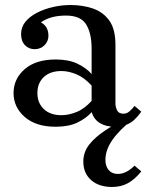

<svg xmlns="http://www.w3.org/2000/svg" viewBox="-20 -495 583 765"><path d="M498 -33 512 -22Q455 23 427.5 63Q400 103 400 142Q400 167 413 182.5Q426 198 450 198Q466 198 482.5 190Q499 182 516 165L543 188Q517 220 489.5 235Q462 250 427 250Q374 250 343 222.5Q312 195 312 149Q312 111 335.5 81Q359 51 401 23.5Q443 -4 498 -33ZM437 10Q403 10 379 -4Q355 -18 345 -48V-301Q345 -363 323 -398Q301 -433 243 -433Q214 -433 189.5 -427Q165 -421 143 -406Q159 -397 166 -383.5Q173 -370 173 -353Q173 -330 157 -314.5Q141 -299 118 -299Q95 -299 79.5 -315Q64 -331 64 -359Q64 -387 81 -408Q98 -429 127 -444Q156 -459 191 -467Q226 -475 261 -475Q310 -475 350.5 -461Q391 -447 415.5 -413Q440 -379 440 -316V-83Q440 -69 446.5 -55.5Q453 -42 472 -42Q485 -42 495.5 -51Q506 -60 516 -73L543 -50Q531 -33 516.5 -19Q502 -5 482.5 2.5Q463 10 437 10ZM202 10Q123 10 78.5 -29Q34 -68 34 -124Q34 -181 78.5 -219.5Q123 -258 202 -258Q254 -258 289 -241Q324 -224 345 -200V-154Q316 -186 284.5 -199Q253 -212 225 -212Q180 -212 154.5 -188Q129 -164 129 -124Q129 -85 154.5 -60.5Q180 -36 225 -36Q253 -36 284.5 -48.5Q316 -61 345 -93V-48Q324 -24 289 -7Q254 10 202 10Z"/></svg>

Font: Brygada 1918 Medium
Style: Regular
Weight: 500
Designer: Mateusz Machalski | Borys Kosmynka | Przemek Hoffer
Foundry: NIEPODLEGLA 2018
Version: Version 3.006